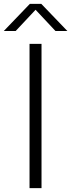

<svg xmlns="http://www.w3.org/2000/svg" viewBox="-56 -965 366 985"><path d="M95.5 0V-740H157V0ZM-36.5 -806 97 -945H156L289.5 -806H228.5L117.5 -924.5H135.5L24.5 -806Z"/></svg>

Font: Encode Sans SC SemiExpanded Light
Style: Regular
Weight: 300
Width: 6
Designer: Multiple Designers
Foundry: Impallari Type
Version: Version 3.002